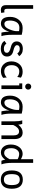

<svg xmlns="http://www.w3.org/2000/svg" viewBox="1926 -2747 836 4728"><g transform="rotate(90 2344.0 -383.0)"><path d="M231.4 14.2Q106.9 14.2 106.9 -108.4V-781.2H197.3V-134.8Q197.3 -70.3 246.6 -70.3Q265.1 -70.3 285.6 -74.2L297.4 6.3Q259.8 14.2 231.4 14.2Z M571.3 -72.8Q649.9 -72.8 698.5 -187Q747.1 -301.3 747.1 -369.1V-433.1Q706.5 -442.4 661.6 -442.4Q572.8 -442.4 529.3 -375.5Q485.8 -308.6 485.8 -206.1Q485.8 -72.8 571.3 -72.8ZM561.5 12.7Q395.5 12.7 395.5 -215.8Q395.5 -343.8 471.2 -433.1Q546.9 -522.5 668.9 -522.5Q753.9 -522.5 837.4 -500V-266.1Q837.4 -94.7 869.1 0H783.7Q778.3 -12.2 774.4 -33.2Q766.6 -72.3 763.2 -125.5Q761.7 -149.4 761.7 -196.3Q699.7 12.7 561.5 12.7Z M1178.2 15.1Q1112.8 15.1 1062 -9Q1011.2 -33.2 987.8 -77.1L1055.2 -122.6Q1093.8 -60.5 1178.2 -60.5Q1280.3 -60.5 1280.3 -134.8Q1280.3 -200.2 1140.1 -232.2Q1000 -264.2 1000 -377Q1000 -444.8 1048.8 -485.8Q1097.7 -526.9 1183.1 -526.9Q1251 -526.9 1296.4 -500.5Q1341.8 -474.1 1362.8 -437L1295.9 -391.1Q1255.9 -451.2 1183.1 -451.2Q1091.8 -451.2 1091.8 -382.3Q1091.8 -323.2 1231.9 -292.7Q1372.1 -262.2 1372.1 -138.2Q1372.1 -66.4 1321.3 -25.6Q1270.5 15.1 1178.2 15.1Z M1728.5 12.7Q1625.5 12.7 1558.6 -59.8Q1491.7 -132.3 1491.7 -246.1Q1491.7 -361.3 1560.3 -441.9Q1628.9 -522.5 1745.6 -522.5Q1832 -522.5 1892.1 -480L1875 -389.2Q1820.3 -439.5 1738.3 -439.5Q1671.4 -439.5 1628.9 -390.1Q1584.5 -338.4 1584.5 -251.5Q1584.5 -169.9 1626.2 -120.1Q1668 -70.3 1738.3 -70.3Q1820.3 -70.3 1887.2 -130.9L1897 -42.5Q1826.7 12.7 1728.5 12.7Z M2112.8 -585Q2081.5 -585 2059.8 -606.7Q2038.1 -628.4 2038.1 -659.7Q2038.1 -690.4 2059.8 -712.2Q2081.5 -733.9 2112.8 -733.9Q2143.6 -733.9 2165.3 -712.2Q2187 -690.4 2187 -659.7Q2187 -628.4 2165.3 -606.7Q2143.6 -585 2112.8 -585ZM2173.3 0H2083V-439H2034.2V-512.7H2173.3Z M2510.7 -72.8Q2589.4 -72.8 2637.9 -187Q2686.5 -301.3 2686.5 -369.1V-433.1Q2646 -442.4 2601.1 -442.4Q2512.2 -442.4 2468.8 -375.5Q2425.3 -308.6 2425.3 -206.1Q2425.3 -72.8 2510.7 -72.8ZM2501 12.7Q2335 12.7 2335 -215.8Q2335 -343.8 2410.6 -433.1Q2486.3 -522.5 2608.4 -522.5Q2693.4 -522.5 2776.9 -500V-266.1Q2776.9 -94.7 2808.6 0H2723.1Q2717.8 -12.2 2713.9 -33.2Q2706.1 -72.3 2702.6 -125.5Q2701.2 -149.4 2701.2 -196.3Q2639.2 12.7 2501 12.7Z M3405.3 0H3314.9V-291Q3314.9 -434.6 3217.3 -434.6Q3123 -434.6 3058.6 -291.5V0H2968.3V-309.1Q2968.3 -435.5 2943.8 -512.7H3031.7Q3044.4 -481 3051.3 -414.6Q3133.8 -522.5 3244.1 -522.5Q3405.3 -522.5 3405.3 -314Z M3751.5 -67.9Q3833 -67.9 3900.4 -201.2V-399.4Q3835 -437 3771 -437Q3713.4 -437 3672.9 -386.2Q3629.4 -332.5 3629.4 -246.1Q3629.4 -158.2 3658.4 -113Q3687.5 -67.9 3751.5 -67.9ZM3734.4 12.7Q3645.5 12.7 3592.3 -53.7Q3539.1 -120.1 3539.1 -231Q3539.1 -356.4 3603.5 -439.5Q3668 -522.5 3771 -522.5Q3825.2 -522.5 3900.4 -480V-781.2H3990.7V-266.1Q3990.7 -99.1 4027.3 0H3939.5Q3921.4 -31.7 3912.6 -92.8Q3840.3 12.7 3734.4 12.7Z M4403.3 15.1Q4293.5 15.1 4235.4 -52.5Q4177.2 -120.1 4177.2 -254.9Q4177.2 -392.1 4235.6 -459.5Q4293.9 -526.9 4403.3 -526.9Q4513.7 -526.9 4570.8 -458.3Q4627.9 -389.6 4627.9 -254.9Q4627.9 -121.6 4570.6 -53.2Q4513.2 15.1 4403.3 15.1ZM4403.3 -60.5Q4473.1 -60.5 4505.4 -107.2Q4537.6 -153.8 4537.6 -254.9Q4537.6 -359.4 4504.9 -405.3Q4472.2 -451.2 4403.3 -451.2Q4332.5 -451.2 4300 -405Q4267.6 -358.9 4267.6 -254.9Q4267.6 -154.8 4298.8 -107.7Q4330.1 -60.5 4403.3 -60.5Z"/></g></svg>

Font: Cadman
Style: Regular
Weight: 400
Designer: Paul James MIller
Foundry: High-Logic / Made with FontCreator
Version: Version 2.114;March 28, 2021;FontCreator 13.0.0.2683 64-bit